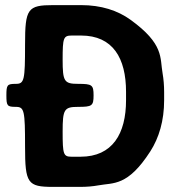

<svg xmlns="http://www.w3.org/2000/svg" viewBox="-20 -731 704 751"><path d="M187 0H295C319 0 343 -2 365 -6C424 -17 479 -1 568 -139C602 -192 622 -259 622 -339V-371C622 -396 620 -421 616 -444C605 -505 623 -558 490 -654C440 -690 376 -711 297 -711H188C88 -711 78 -697 78 -557C78 -417 75 -403 42 -403C8 -403 5 -399 5 -358C5 -317 8 -313 42 -313C75 -313 78 -299 78 -157C78 -14 88 0 187 0ZM473 -372V-339C473 -208 420 -118 295 -118H260C228 -118 225 -127 225 -216C225 -304 231 -313 286 -313C340 -313 346 -317 346 -358C346 -399 340 -403 286 -403C231 -403 225 -412 225 -498C225 -583 228 -592 261 -592H297C422 -592 473 -503 473 -372Z"/></svg>

Font: Asimov Print
Style: A
Weight: 500
Designer: Google
Version: Version 2.000980: 2014